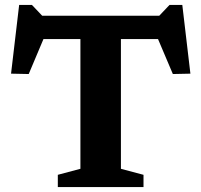

<svg xmlns="http://www.w3.org/2000/svg" viewBox="-20 -762 820 782"><path d="M307.5 -667H472.5V-74.5L564.5 -50V0H215.5V-50L307.5 -74.5ZM652.5 -603H125L172 -638.5L97 -460.5L25 -462L58 -742H110L166.5 -682.5L100 -698H677.5L614 -682.5L670.5 -742H722.5L755.5 -462L684 -460.5L608.5 -638.5Z"/></svg>

Font: Newsreader 9pt SemiBold
Style: Regular
Weight: 600
Designer: Hugues Gentile
Foundry: Production Type
Version: Version 1.003